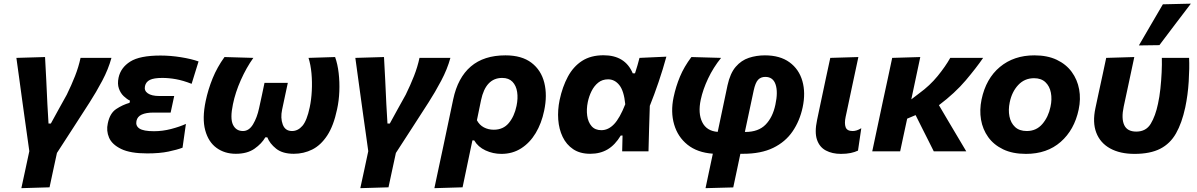

<svg xmlns="http://www.w3.org/2000/svg" viewBox="-20 -808 6390 1025"><path d="M94 196.5Q104.5 147.5 115.2 98.5Q126 49.5 136.5 -1Q130 -48.5 123.2 -95.8Q116.5 -143 110 -190L98 -276.5Q90.5 -332 82.8 -388Q75 -444 67.5 -499L220.5 -503.5Q223.5 -447 227 -380.5Q230.5 -314 233 -252L239 -148.5H251.5Q273 -187.5 294 -226Q315 -264.5 336.5 -302.5Q361.5 -353.5 380.5 -401.8Q399.5 -450 410 -499H575Q558.5 -438.5 525.8 -376.8Q493 -315 458.5 -261.5Q415.5 -193.5 371 -125.8Q326.5 -58 284 8.5Q273.5 56 264 100.8Q254.5 145.5 244.5 192Z M765.5 11Q675.5 11 626.8 -12.8Q578 -36.5 562.2 -73.2Q546.5 -110 555.5 -149.5Q566.5 -203.5 600.5 -226Q634.5 -248.5 671.5 -259L674 -270.5Q657.5 -278.5 640.5 -294.5Q623.5 -310.5 614.8 -335.2Q606 -360 613 -393.5Q624.5 -447 675.2 -479.2Q726 -511.5 837 -511.5Q890.5 -511.5 946.2 -502.5Q1002 -493.5 1040 -480L1003 -360.5Q957 -378.5 919.5 -385.2Q882 -392 846.5 -392Q801.5 -392 780.2 -381.5Q759 -371 754 -348.5Q748.5 -324 769 -309.8Q789.5 -295.5 830 -295.5H910L891 -207H798.5Q760.5 -207 737 -196.5Q713.5 -186 708.5 -162.5Q703 -136 724.5 -121.8Q746 -107.5 802 -107.5Q848 -107.5 893.8 -119.5Q939.5 -131.5 972.5 -146.5L954.5 -19.5Q925.5 -8.5 879.2 1.2Q833 11 765.5 11Z M1239 13Q1179.5 13 1136 -18.5Q1092.5 -50 1075.5 -112.8Q1058.5 -175.5 1078 -268.5Q1091 -330.5 1115.2 -390Q1139.5 -449.5 1178.5 -503.5L1332.5 -499Q1295 -446.5 1265.8 -380.8Q1236.5 -315 1223.5 -251.5Q1207.5 -175.5 1223.8 -142Q1240 -108.5 1277 -108.5Q1309.5 -108.5 1331 -144.5Q1352.5 -180.5 1363 -230Q1370.5 -263 1378 -298.8Q1385.5 -334.5 1392 -365.5H1516.5Q1509.5 -333 1501.5 -295.5Q1493.5 -258 1486 -222.5Q1476.5 -178 1489.5 -143.2Q1502.5 -108.5 1539 -108.5Q1570.5 -108.5 1594.5 -136.2Q1618.5 -164 1633.5 -235.5Q1642 -275 1644.5 -322.8Q1647 -370.5 1642.8 -416.8Q1638.5 -463 1627 -499L1769 -503.5Q1782.5 -465.5 1788 -417.8Q1793.5 -370 1791.5 -320Q1789.5 -270 1779.5 -224.5Q1761 -136.5 1726.8 -84.5Q1692.5 -32.5 1647 -9.8Q1601.5 13 1548.5 13Q1488.5 13 1454.2 -14.2Q1420 -41.5 1407 -75H1396.5Q1377.5 -41.5 1338.8 -14.2Q1300 13 1239 13Z M1903.5 196.5Q1914 147.5 1924.8 98.5Q1935.5 49.5 1946 -1Q1939.5 -48.5 1932.8 -95.8Q1926 -143 1919.5 -190L1907.5 -276.5Q1900 -332 1892.2 -388Q1884.5 -444 1877 -499L2030 -503.5Q2033 -447 2036.5 -380.5Q2040 -314 2042.5 -252L2048.5 -148.5H2061Q2082.5 -187.5 2103.5 -226Q2124.5 -264.5 2146 -302.5Q2171 -353.5 2190 -401.8Q2209 -450 2219.5 -499H2384.5Q2368 -438.5 2335.2 -376.8Q2302.5 -315 2268 -261.5Q2225 -193.5 2180.5 -125.8Q2136 -58 2093.5 8.5Q2083 56 2073.5 100.8Q2064 145.5 2054 192Z M2299 196.5Q2310.5 143 2321.5 90.5Q2332.5 38 2346 -24L2399.5 -278Q2424 -393.5 2493.5 -453Q2563 -512.5 2678.5 -512.5Q2765.5 -512.5 2817.2 -473Q2869 -433.5 2885.8 -366.2Q2902.5 -299 2885 -217Q2871 -149.5 2839.8 -97.5Q2808.5 -45.5 2762.2 -16Q2716 13.5 2657 13.5Q2612 13.5 2572 -5Q2532 -23.5 2511.5 -58.5H2502L2493 -16Q2481.5 40 2471 89.2Q2460.5 138.5 2449.5 192ZM2616 -115.5Q2666.5 -115.5 2696.2 -151.2Q2726 -187 2737.5 -242.5Q2746 -283 2740.8 -317Q2735.5 -351 2715.8 -371.5Q2696 -392 2661 -392Q2573 -392 2548 -273L2526 -166Q2539.5 -140.5 2563.2 -128Q2587 -115.5 2616 -115.5Z M3131 13Q3076.5 13 3040 -11.5Q3003.5 -36 2983.8 -77.2Q2964 -118.5 2960.2 -169.5Q2956.5 -220.5 2967.5 -274Q2982.5 -344.5 3011.5 -398.5Q3040.5 -452.5 3087.2 -482.8Q3134 -513 3202 -513Q3317.5 -513 3358 -416.5H3370Q3377.5 -439 3383.2 -459.2Q3389 -479.5 3394 -499L3537.5 -505.5Q3519.5 -439.5 3496 -370.2Q3472.5 -301 3449 -243Q3447 -182 3445.2 -121.2Q3443.5 -60.5 3442 0H3301.5Q3302 -21.5 3302.5 -42.8Q3303 -64 3303.5 -84.5H3294Q3263.5 -34 3223.8 -10.5Q3184 13 3131 13ZM3190.5 -113Q3227.5 -113 3258.2 -145.2Q3289 -177.5 3318 -251.5Q3311 -323 3286.2 -353.8Q3261.5 -384.5 3226.5 -384.5Q3195.5 -384.5 3173.8 -367Q3152 -349.5 3138.2 -322Q3124.5 -294.5 3118 -263.5Q3110 -224.5 3114.8 -190.2Q3119.5 -156 3138.2 -134.5Q3157 -113 3190.5 -113Z M3746.5 196.5Q3756 152.5 3765.2 108Q3774.5 63.5 3785.5 12.5Q3702.5 6.5 3650.2 -35.5Q3598 -77.5 3578.8 -144Q3559.5 -210.5 3576 -289Q3588 -346 3610 -398.8Q3632 -451.5 3671 -503.5L3829.5 -499Q3788 -447.5 3760.2 -388.8Q3732.5 -330 3721 -276Q3705.5 -203.5 3728.8 -156Q3752 -108.5 3811.5 -104L3864 -353Q3878 -417 3907.8 -451.5Q3937.5 -486 3977.8 -499.2Q4018 -512.5 4063.5 -512.5Q4144 -512.5 4194.8 -475.5Q4245.5 -438.5 4263.5 -375.5Q4281.5 -312.5 4265 -235Q4249.5 -162.5 4211.2 -106.5Q4173 -50.5 4108 -18.8Q4043 13 3947 13H3932.5Q3922 62 3913.2 104.5Q3904.5 147 3894.5 192.5ZM4003.5 -324.5 3956.5 -103.5H3958.5Q4029 -103.5 4067.2 -142.8Q4105.5 -182 4119.5 -249.5Q4134 -316.5 4120.5 -357Q4107 -397.5 4065.5 -397.5Q4041.5 -397.5 4027 -382Q4012.5 -366.5 4003.5 -324.5Z M4469.5 13.5Q4423 13.5 4389 -4.5Q4355 -22.5 4341.5 -62.2Q4328 -102 4342 -167.5Q4349 -201.5 4354 -224.8Q4359 -248 4364.5 -274.5Q4379 -343.5 4390 -394.8Q4401 -446 4412.5 -499L4562.5 -503.5Q4544 -417.5 4528.5 -344.5Q4513 -271.5 4502.5 -221.5L4494.5 -184.5Q4487 -149 4494.5 -128.8Q4502 -108.5 4531.5 -108.5Q4542.5 -108.5 4553 -111.8Q4563.5 -115 4578 -123.5L4560.5 -4Q4544 4 4521.5 8.8Q4499 13.5 4469.5 13.5Z M4636.5 0Q4647.5 -53 4658.5 -103.5Q4669.5 -154 4682.5 -216.5L4693 -266Q4708.5 -338 4720 -390.8Q4731.5 -443.5 4743 -499L4893 -503.5Q4879.5 -438.5 4867 -381Q4854.5 -323.5 4845 -277.5L4887.5 -310Q4944 -351 4985.8 -402.2Q5027.5 -453.5 5053 -499H5228.5Q5193 -447 5135.8 -379.2Q5078.5 -311.5 4992.5 -246.5L5039 -167.5Q5061.5 -129.5 5087.5 -85.8Q5113.5 -42 5138.5 0H4965Q4950 -30 4935.5 -59Q4921 -88 4905.5 -118.5L4868 -193.5L4823 -174.5Q4813 -129.5 4804.2 -87.5Q4795.5 -45.5 4785.5 0Z M5457 13.5Q5385.5 13.5 5335.2 -10.8Q5285 -35 5255.5 -76.2Q5226 -117.5 5217.2 -169.2Q5208.5 -221 5220 -276.5Q5243.5 -388.5 5318 -450.5Q5392.5 -512.5 5502 -512.5Q5571.5 -512.5 5621.5 -488.8Q5671.5 -465 5701.5 -424Q5731.5 -383 5741 -331.2Q5750.5 -279.5 5738.5 -223Q5715.5 -114.5 5642.5 -50.5Q5569.5 13.5 5457 13.5ZM5461.5 -108.5Q5512.5 -108.5 5544.8 -146.2Q5577 -184 5588 -237.5Q5597 -278 5590.2 -313Q5583.5 -348 5561 -369.2Q5538.5 -390.5 5500.5 -390.5Q5449.5 -390.5 5415.8 -354.2Q5382 -318 5370.5 -262Q5362 -221.5 5369 -186.5Q5376 -151.5 5399 -130Q5422 -108.5 5461.5 -108.5Z M6036.5 13.5Q5959 13.5 5906.2 -15.8Q5853.5 -45 5832.5 -99.8Q5811.5 -154.5 5828 -231Q5832.5 -252.5 5836.5 -271Q5840.5 -289.5 5844.5 -308.5Q5857 -366 5866.5 -409.8Q5876 -453.5 5885.5 -499L6035.5 -503.5Q6018.5 -423 6003.8 -354.5Q5989 -286 5979 -239Q5965.5 -176 5981.5 -140.8Q5997.5 -105.5 6046 -105.5Q6098 -105.5 6123.2 -147.2Q6148.5 -189 6162 -254Q6170 -290 6174.8 -334.2Q6179.5 -378.5 6181.5 -421.8Q6183.5 -465 6182.5 -499H6328Q6330.5 -446 6326 -373.2Q6321.5 -300.5 6307.5 -234.5Q6289.5 -151 6258.2 -96Q6227 -41 6173.8 -13.8Q6120.5 13.5 6036.5 13.5ZM6060 -565.5Q6092.5 -621 6124.2 -675.8Q6156 -730.5 6188 -785L6337.5 -788.5Q6294 -731.5 6252 -676.2Q6210 -621 6169.5 -567Z"/></svg>

Font: Commissioner
Style: Bold Italic
Weight: 700
Italic angle: -12°
Designer: Kostas Bartsokas
Foundry: Kostas Bartsokas
Version: Version 1.000; ttfautohint (v1.8.3)